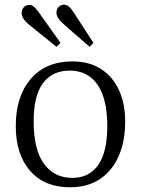

<svg xmlns="http://www.w3.org/2000/svg" viewBox="-20 -782 599 816"><path d="M277 14Q169 14 108 -56Q47 -126 47 -246Q47 -373 111 -447Q175 -521 288 -521Q358 -521 408 -489.5Q458 -458 485 -400.5Q512 -343 512 -266Q512 -137 449.5 -61.5Q387 14 277 14ZM288 -26Q359 -26 397.5 -81Q436 -136 436 -246Q436 -362 394.5 -422Q353 -482 276 -482Q203 -482 163 -429Q123 -376 123 -266Q123 -147 166.5 -86.5Q210 -26 288 -26ZM361 -583 253 -677Q220 -705 220 -728Q220 -743 229 -752.5Q238 -762 253 -762Q271 -762 288 -737L377 -600ZM220 -583 105 -676Q72 -702 72 -727Q72 -740 80.5 -750.5Q89 -761 105 -761Q122 -761 141 -735L237 -600Z"/></svg>

Font: Literata 36pt Light
Style: Regular
Weight: 300
Designer: Latin by Veronika Burian and Jose Scaglione. Greek by Irene Vlachou. Cyrillic by Vera Evstafieva.
Foundry: TypeTogether
Version: Version 3.002